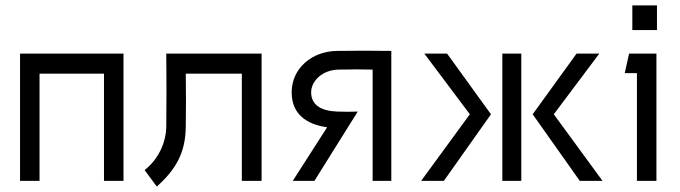

<svg xmlns="http://www.w3.org/2000/svg" viewBox="-20 -668 2510 709"><path d="M126 -396H364V0H436V-470H54V0H126Z M666 -396H873V0H946V-470H594C595 -380 595 -290 594 -200C593 -141 565 -80 514 -40L559 21C629 -42 665 -103 666 -200C667 -266 667 -330 666 -396Z M1356 -411V0H1425V-480C1343 -481 1297 -481 1225 -480C1131 -479 1057 -415 1057 -327C1057 -249 1109 -209 1188 -198L1061 0H1141L1301 -256C1282 -255 1245 -255 1226 -256C1165 -258 1129 -281 1129 -327C1129 -368 1169 -410 1231 -411C1284 -412 1314 -412 1356 -411Z M1835 -470V0H1905V-470ZM1535 0H1619L1793 -246L1631 -470H1547L1715 -246ZM1947 -246 2121 0H2205L2025 -246L2193 -470H2109Z M2315 -648V-557H2406V-648ZM2287 -398H2332V0H2404V-470H2303Z"/></svg>

Font: Kreadon Medium
Style: Regular
Weight: 500
Designer: kohakuno
Foundry: StudioGnu
Version: Version 1.000;Glyphs 3.1.2 (3151)